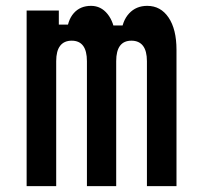

<svg xmlns="http://www.w3.org/2000/svg" viewBox="-20 -636 690 656"><path d="M71 -600H181V-552H260L208 -521Q210 -566 232 -591Q254 -616 291 -616Q325 -616 347.5 -588Q370 -560 374 -513L315 -549H446L394 -519Q397 -564 421 -590Q445 -616 483 -616Q529 -616 556 -576Q583 -536 583 -466V0H482V-427Q482 -462 468.5 -479.5Q455 -497 429 -497Q403 -497 390 -479.5Q377 -462 377 -427V0H277V-427Q277 -462 264 -479.5Q251 -497 225 -497Q199 -497 185.5 -479.5Q172 -462 172 -427V0H71Z"/></svg>

Font: Martian Mono SemiCondensed
Style: Regular
Weight: 400
Width: 4
Designer: Roman Shamin
Foundry: Evil Martians
Version: Version 1.000